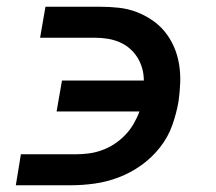

<svg xmlns="http://www.w3.org/2000/svg" viewBox="-20 -550 640 570"><path d="M27 0 42 -92H205Q224 -92 243.5 -94.5Q263 -97 282.5 -104Q302 -111 319.5 -122.5Q337 -134 351.5 -149Q366 -164 376.5 -182Q387 -200 394 -219H148L164 -311H407Q407 -330 402 -347.5Q397 -365 387.5 -380Q378 -395 364.5 -406.5Q351 -418 334.5 -425Q318 -432 299.5 -435Q281 -438 262 -438H99L115 -530H277Q305 -530 332.5 -527Q360 -524 385 -514.5Q410 -505 432 -490Q454 -475 470 -455Q486 -435 496.5 -411Q507 -387 511.5 -360Q516 -333 515 -305Q514 -277 510 -249Q504 -214 491.5 -178.5Q479 -143 455 -112.5Q431 -82 399.5 -59.5Q368 -37 332.5 -23.5Q297 -10 261 -5Q225 0 190 0Z"/></svg>

Font: Iosevka Curly SmBdExObl
Style: Regular
Weight: 600
Width: 7
Italic angle: -9°
Monospace: yes
Designer: Belleve Invis
Foundry: Belleve Invis
Version: Version 11.1.0; ttfautohint (v1.8.3)